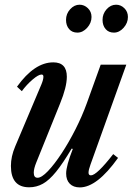

<svg xmlns="http://www.w3.org/2000/svg" viewBox="-20 -806 577 836"><path d="M327.5 10Q299.5 10 283.8 -6Q268 -22 268 -50.5Q268 -84 297 -157.5L292 -159Q254 -95 224.2 -58.2Q194.5 -21.5 166.8 -6Q139 9.5 107 9.5Q27.5 9.5 27.5 -83.5Q27.5 -124.5 46 -168L160.5 -439Q169 -459.5 169 -472Q169 -481.5 161 -481.5Q147.5 -481.5 121.8 -459.5Q96 -437.5 75 -409L54 -428.5Q130 -534.5 212 -534.5Q271 -534.5 271 -472Q271 -427 241.5 -355L138 -98.5Q127 -71.5 127 -54Q127 -32 143.5 -32Q161 -32 188.8 -61Q216.5 -90 248 -137.8Q279.5 -185.5 308.5 -242.8Q337.5 -300 358 -356.5L418.5 -524.5H530L374 -89.5Q365.5 -66.5 365.5 -54Q365.5 -42.5 376 -42.5Q401 -42.5 473 -135L494 -118.5Q402.5 10 327.5 10ZM476 -664Q453 -664 439.8 -679.5Q426.5 -695 426.5 -719.5Q426.5 -746 444.2 -765.8Q462 -785.5 485.5 -785.5Q506 -785.5 521.5 -770.2Q537 -755 537 -732Q537 -706 518.2 -685Q499.5 -664 476 -664ZM317 -664Q294 -664 280.8 -679.5Q267.5 -695 267.5 -719.5Q267.5 -746 285.5 -765.8Q303.5 -785.5 326.5 -785.5Q347 -785.5 362.8 -770.2Q378.5 -755 378.5 -732Q378.5 -706 359.5 -685Q340.5 -664 317 -664Z"/></svg>

Font: Libre Caslon Condensed SemiBold Italic
Style: Regular
Weight: 600
Italic angle: -22.583°
Designer: Pablo Impallari, Rodrigo Fuenzalida, Katja Schimmel, Ertekin Erdin
Foundry: Pablo Impallari, Rodrigo Fuenzalida
Version: Version 2.000; ttfautohint (v1.8.4.7-5d5b);gftools[0.9.33]